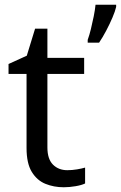

<svg xmlns="http://www.w3.org/2000/svg" viewBox="-20 -780 510 810"><path d="M264 -62Q284 -62 305 -65.5Q326 -69 339 -73V-6Q325 1 299 5.5Q273 10 249 10Q207 10 171.5 -4.5Q136 -19 114 -55Q92 -91 92 -156V-468H16V-510L93 -545L128 -659H180V-536H335V-468H180V-158Q180 -109 203.5 -85.5Q227 -62 264 -62ZM470 -751Q466 -733 454.5 -706Q443 -679 428 -650.5Q413 -622 398 -600H350V-612Q357 -631 363.5 -657.5Q370 -684 375.5 -711.5Q381 -739 383 -760H470Z"/></svg>

Font: Noto Sans Sharada
Style: Regular
Weight: 400
Designer: Monotype Design Team
Foundry: Monotype Imaging Inc.
Version: Version 2.006; ttfautohint (v1.8.4.7-5d5b)